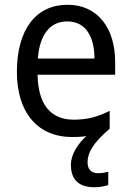

<svg xmlns="http://www.w3.org/2000/svg" viewBox="-20 -566 550 807"><path d="M348 116C348 76 371 35 441 -25V-100C391 -75 347 -63 290 -63C193 -63 140 -127 138 -252H464V-306C464 -447 391 -546 264 -546C132 -546 51 -443 51 -264C51 -94 137 10 284 10C305 10 325 9 343 6C309 37 278 81 278 127C278 187 309 221 377 221C401 221 418 217 435 212V156C426 158 411 162 393 162C365 162 348 147 348 116ZM263 -476C342 -476 377 -409 377 -320H139C147 -421 190 -476 263 -476Z"/></svg>

Font: Noto Sans Sinhala SemiCondensed
Style: Regular
Weight: 400
Width: 4
Designer: Jelle Bosma - Monotype Design Team
Foundry: Monotype Imaging Inc.
Version: Version 2.006